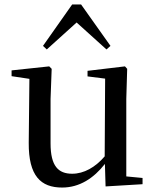

<svg xmlns="http://www.w3.org/2000/svg" viewBox="-20 -827 700 862"><path d="M454 10 620 0V-28L547 -35V-383L551 -518L541 -529L373 -509V-484L452 -474L450 -125C408 -76 357 -47 304 -47C242 -47 207 -81 207 -183V-383L212 -518L201 -529L32 -511V-485L112 -473L109 -186C108 -37 163 15 259 15C337 15 401 -27 451 -91ZM458 -605 476 -621 344 -807H304L173 -621L190 -605L324 -726Z"/></svg>

Font: Noto Serif TC Medium
Style: Regular
Weight: 500
Designer: Ryoko NISHIZUKA 西塚涼子 (kana & ideographs); Frank Grießhammer (Latin, Greek & Cyrillic); Wenlong ZHANG 张文龙 (bopomofo); San
Foundry: Adobe
Version: Version 2.001;hotconv 1.1.0;makeotfexe 2.6.0